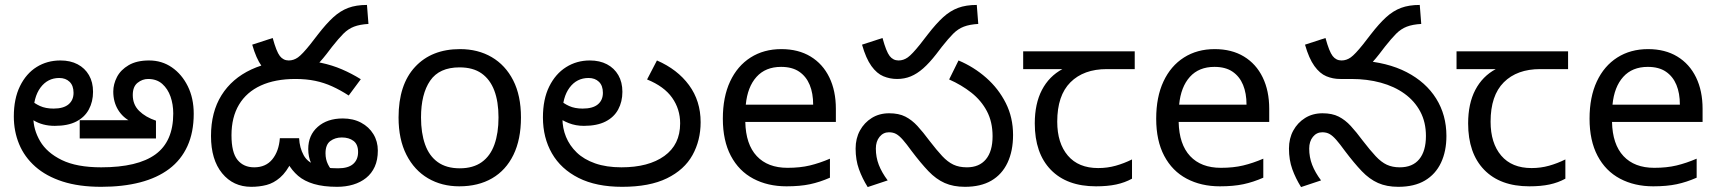

<svg xmlns="http://www.w3.org/2000/svg" viewBox="-20 -745 6970 778"><path d="M390 12Q300 12 233.5 -9.5Q167 -31 123 -70Q79 -109 57.5 -161Q36 -213 36 -273Q36 -345 61 -396Q86 -447 128.5 -473.5Q171 -500 225 -500Q265 -500 294.5 -484.5Q324 -469 340.5 -440.5Q357 -412 357 -373Q357 -333 340 -301.5Q323 -270 289 -252.5Q255 -235 202 -235Q152 -235 115 -258Q78 -281 58 -304L82 -366Q90 -355 104.5 -340.5Q119 -326 142 -315.5Q165 -305 197 -305Q237 -305 257.5 -322Q278 -339 278 -369Q278 -398 262 -413.5Q246 -429 220 -429Q173 -429 144 -390Q115 -351 115 -280V-271Q115 -220 142.5 -173Q170 -126 230.5 -96.5Q291 -67 390 -67Q538 -67 610 -119.5Q682 -172 682 -285Q682 -322 671 -353.5Q660 -385 637.5 -405Q615 -425 580 -425Q557 -425 537.5 -409.5Q518 -394 518 -360Q518 -321 544 -295.5Q570 -270 612 -256V-184H303V-258H522L513 -251Q478 -268 458.5 -300Q439 -332 439 -374Q439 -404 454 -433Q469 -462 501.5 -481Q534 -500 584 -500Q636 -500 676.5 -472Q717 -444 741 -395.5Q765 -347 765 -284Q765 -209 739.5 -153Q714 -97 665.5 -60.5Q617 -24 547.5 -6Q478 12 390 12Z M1144 -425Q1115 -425 1088.5 -436Q1062 -447 1040 -477.5Q1018 -508 1002 -564L1085 -591Q1100 -536 1114 -518Q1128 -500 1150 -500Q1170 -500 1187.5 -512.5Q1205 -525 1237 -565L1268 -605Q1302 -649 1330.5 -675Q1359 -701 1391 -713Q1423 -725 1467 -725L1473 -648Q1438 -646 1414.5 -637Q1391 -628 1371.5 -608.5Q1352 -589 1326 -556L1303 -526Q1275 -490 1250 -468Q1225 -446 1199.5 -435.5Q1174 -425 1144 -425ZM1346 12Q1291 12 1252 0.5Q1213 -11 1188 -32.5Q1163 -54 1146 -84L1162 -91Q1141 -48 1115 -25.5Q1089 -3 1060 4.5Q1031 12 998 12Q925 12 880 -43Q835 -98 835 -194Q835 -291 877.5 -359Q920 -427 998.5 -463.5Q1077 -500 1183 -500Q1236 -500 1281 -490.5Q1326 -481 1365.5 -464Q1405 -447 1442 -424L1393 -358Q1359 -380 1326 -395Q1293 -410 1257 -417.5Q1221 -425 1177 -425Q1095 -425 1037 -398.5Q979 -372 948.5 -321Q918 -270 918 -197Q918 -127 942.5 -97Q967 -67 1010 -67Q1057 -67 1083.5 -99.5Q1110 -132 1114 -185H1192Q1194 -146 1210.5 -116Q1227 -86 1263 -76Q1280 -69 1301.5 -66Q1323 -63 1350 -63Q1391 -63 1411 -80.5Q1431 -98 1431 -129Q1431 -160 1412.5 -174Q1394 -188 1365 -188Q1338 -188 1318.5 -173.5Q1299 -159 1299 -124Q1299 -99 1309 -79Q1319 -59 1333 -46L1267 -35Q1253 -57 1241 -83Q1229 -109 1229 -141Q1229 -197 1267.5 -231Q1306 -265 1369 -265Q1411 -265 1443 -248Q1475 -231 1493 -201.5Q1511 -172 1511 -135Q1511 -97 1498.5 -69.5Q1486 -42 1463.5 -24Q1441 -6 1411 3Q1381 12 1346 12Z M2091 -269Q2091 -180 2060.5 -117.5Q2030 -55 1974 -22.5Q1918 10 1841 10Q1770 10 1714.5 -22.5Q1659 -55 1627 -117.5Q1595 -180 1595 -269Q1595 -402 1662 -474Q1729 -546 1844 -546Q1917 -546 1972.5 -513.5Q2028 -481 2059.5 -419.5Q2091 -358 2091 -269ZM1686 -269Q1686 -206 1702.5 -159.5Q1719 -113 1754 -88Q1789 -63 1843 -63Q1897 -63 1932 -88Q1967 -113 1983.5 -159.5Q2000 -206 2000 -269Q2000 -333 1983 -378Q1966 -423 1931.5 -447.5Q1897 -472 1842 -472Q1760 -472 1723 -418Q1686 -364 1686 -269Z M2501 12Q2396 12 2324.5 -24Q2253 -60 2216.5 -123.5Q2180 -187 2180 -269Q2180 -343 2205.5 -394.5Q2231 -446 2274 -473Q2317 -500 2370 -500Q2410 -500 2439.5 -484.5Q2469 -469 2485.5 -440.5Q2502 -412 2502 -373Q2502 -333 2485 -301.5Q2468 -270 2433.5 -252.5Q2399 -235 2346 -235Q2313 -235 2285 -246Q2257 -257 2236.5 -273Q2216 -289 2203 -304L2226 -366Q2234 -355 2248.5 -340.5Q2263 -326 2286 -315.5Q2309 -305 2341 -305Q2382 -305 2402.5 -322Q2423 -339 2423 -369Q2423 -398 2407 -413.5Q2391 -429 2365 -429Q2317 -429 2288 -390Q2259 -351 2259 -284V-266Q2259 -226 2273.5 -190.5Q2288 -155 2317 -127Q2346 -99 2391.5 -83Q2437 -67 2498 -67Q2608 -67 2672 -113Q2736 -159 2736 -245Q2736 -303 2703.5 -349Q2671 -395 2602 -423L2642 -500Q2725 -464 2772 -400Q2819 -336 2819 -250Q2819 -176 2786 -116.5Q2753 -57 2682.5 -22.5Q2612 12 2501 12Z M3146 -546Q3215 -546 3264.5 -516Q3314 -486 3340.5 -431.5Q3367 -377 3367 -304V-251H3000Q3002 -160 3046.5 -112.5Q3091 -65 3171 -65Q3222 -65 3261.5 -74.5Q3301 -84 3343 -102V-25Q3302 -7 3262 1.5Q3222 10 3167 10Q3091 10 3032.5 -21Q2974 -52 2941.5 -113.5Q2909 -175 2909 -264Q2909 -352 2938.5 -415Q2968 -478 3021.5 -512Q3075 -546 3146 -546ZM3145 -474Q3082 -474 3045.5 -433.5Q3009 -393 3002 -321H3275Q3275 -367 3261 -401Q3247 -435 3218.5 -454.5Q3190 -474 3145 -474Z M3615 -425Q3586 -425 3559.5 -436Q3533 -447 3511 -477.5Q3489 -508 3473 -564L3556 -591Q3571 -536 3585 -518Q3599 -500 3621 -500Q3641 -500 3658.5 -512.5Q3676 -525 3708 -565L3739 -605Q3773 -649 3801.5 -675Q3830 -701 3862 -713Q3894 -725 3938 -725L3944 -648Q3909 -646 3885.5 -637Q3862 -628 3842.5 -608.5Q3823 -589 3797 -556L3774 -526Q3746 -490 3721 -468Q3696 -446 3670.5 -435.5Q3645 -425 3615 -425ZM3890 12Q3843 12 3808 -3.5Q3773 -19 3742 -51.5Q3711 -84 3674 -133Q3653 -162 3638.5 -178.5Q3624 -195 3611.5 -202Q3599 -209 3582 -209Q3559 -209 3544 -190.5Q3529 -172 3529 -143Q3529 -108 3541 -77Q3553 -46 3577 -14L3496 13Q3474 -22 3460.5 -59.5Q3447 -97 3447 -143Q3447 -184 3464.5 -216Q3482 -248 3512.5 -267Q3543 -286 3583 -286Q3622 -286 3648.5 -272.5Q3675 -259 3697.5 -234.5Q3720 -210 3746 -175Q3776 -136 3798 -112.5Q3820 -89 3843 -78Q3866 -67 3898 -67Q3948 -67 3975 -99.5Q4002 -132 4002 -193Q4002 -251 3979 -294.5Q3956 -338 3916 -369.5Q3876 -401 3826 -423L3864 -500Q3926 -474 3976 -430Q4026 -386 4055.5 -327.5Q4085 -269 4085 -198Q4085 -133 4062.5 -85.5Q4040 -38 3997 -13Q3954 12 3890 12Z M4421 10Q4303 10 4238 -57Q4173 -124 4173 -245Q4173 -325 4202 -380.5Q4231 -436 4285 -465H4126V-537H4578V-465H4465Q4371 -465 4317.5 -411.5Q4264 -358 4264 -252Q4264 -165 4307 -114.5Q4350 -64 4430 -64Q4467 -64 4501 -73.5Q4535 -83 4567 -99V-21Q4538 -5 4503 2.5Q4468 10 4421 10Z M4902 -546Q4971 -546 5020.5 -516Q5070 -486 5096.5 -431.5Q5123 -377 5123 -304V-251H4756Q4758 -160 4802.5 -112.5Q4847 -65 4927 -65Q4978 -65 5017.5 -74.5Q5057 -84 5099 -102V-25Q5058 -7 5018 1.5Q4978 10 4923 10Q4847 10 4788.5 -21Q4730 -52 4697.5 -113.5Q4665 -175 4665 -264Q4665 -352 4694.5 -415Q4724 -478 4777.5 -512Q4831 -546 4902 -546ZM4901 -474Q4838 -474 4801.5 -433.5Q4765 -393 4758 -321H5031Q5031 -367 5017 -401Q5003 -435 4974.5 -454.5Q4946 -474 4901 -474Z M5646 12Q5599 12 5564 -3.5Q5529 -19 5498 -51.5Q5467 -84 5430 -133Q5409 -162 5394.5 -178.5Q5380 -195 5367.5 -202Q5355 -209 5338 -209Q5315 -209 5300 -190.5Q5285 -172 5285 -143Q5285 -108 5297 -77Q5309 -46 5333 -14L5252 13Q5230 -22 5216.5 -59.5Q5203 -97 5203 -143Q5203 -184 5220.5 -216Q5238 -248 5268.5 -267Q5299 -286 5339 -286Q5378 -286 5404.5 -272.5Q5431 -259 5453.5 -234.5Q5476 -210 5502 -175Q5532 -136 5554.5 -112Q5577 -88 5599.5 -77.5Q5622 -67 5652 -67Q5704 -67 5731 -100Q5758 -133 5758 -194Q5758 -250 5735 -293Q5712 -336 5671 -365.5Q5630 -395 5575 -410Q5520 -425 5456 -425H5412L5490 -500Q5602 -493 5680 -452.5Q5758 -412 5799.5 -345.5Q5841 -279 5841 -194Q5841 -132 5819 -85.5Q5797 -39 5754 -13.5Q5711 12 5646 12ZM5410 -425Q5381 -425 5354.5 -436Q5328 -447 5306 -477.5Q5284 -508 5268 -564L5351 -591Q5366 -536 5380 -518Q5394 -500 5416 -500Q5436 -500 5453.5 -512.5Q5471 -525 5503 -565L5534 -605Q5568 -649 5596.5 -675Q5625 -701 5657 -713Q5689 -725 5733 -725L5739 -648Q5704 -646 5680.5 -637Q5657 -628 5637.5 -608.5Q5618 -589 5592 -556L5569 -526Q5541 -490 5516 -468Q5491 -446 5465.5 -435.5Q5440 -425 5410 -425Z M6177 10Q6059 10 5994 -57Q5929 -124 5929 -245Q5929 -325 5958 -380.5Q5987 -436 6041 -465H5882V-537H6334V-465H6221Q6127 -465 6073.5 -411.5Q6020 -358 6020 -252Q6020 -165 6063 -114.5Q6106 -64 6186 -64Q6223 -64 6257 -73.5Q6291 -83 6323 -99V-21Q6294 -5 6259 2.5Q6224 10 6177 10Z M6658 -546Q6727 -546 6776.5 -516Q6826 -486 6852.5 -431.5Q6879 -377 6879 -304V-251H6512Q6514 -160 6558.5 -112.5Q6603 -65 6683 -65Q6734 -65 6773.5 -74.5Q6813 -84 6855 -102V-25Q6814 -7 6774 1.5Q6734 10 6679 10Q6603 10 6544.5 -21Q6486 -52 6453.5 -113.5Q6421 -175 6421 -264Q6421 -352 6450.5 -415Q6480 -478 6533.5 -512Q6587 -546 6658 -546ZM6657 -474Q6594 -474 6557.5 -433.5Q6521 -393 6514 -321H6787Q6787 -367 6773 -401Q6759 -435 6730.5 -454.5Q6702 -474 6657 -474Z"/></svg>

Font: telugu25
Style: Book
Weight: 400
Designer: Jelle Bosma - Monotype Design Team
Foundry: Monotype Imaging Inc.
Version: Version 2.003